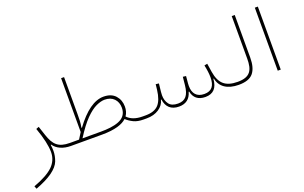

<svg xmlns="http://www.w3.org/2000/svg" viewBox="-176 -1056 2783 1759"><g transform="rotate(-20 1215.5 -176.5)"><path d="M117.2 -254.9C153.8 -152.3 171.9 -70.8 171.9 -10.7C171.9 43 152.3 88.9 113.8 127C74.7 164.6 10.7 200.2 -78.6 232.9L-67.9 260.3C1 234.4 56.2 207 97.2 177.7C138.2 147.9 165 117.2 177.7 84.5C189.9 51.8 196.3 19 196.3 -13.2C196.3 -31.7 194.8 -51.3 191.4 -71.8L196.3 -73.7C227.1 -26.9 287.6 0 362.3 0H362.8V-29.3H362.3C251.5 -29.3 208 -72.8 173.8 -176.8L144.5 -265.6Z M665.5 0C793.9 0 868.2 -26.4 907.7 -64C927.2 -45.9 949.7 -30.8 975.1 -18.6C1000 -6.3 1032.2 0 1071.8 0H1072.3V-29.3H1071.8C1003.9 -29.3 956.1 -48.8 924.3 -82.5C943.4 -109.4 950.2 -139.6 950.2 -170.9C950.2 -213.4 937 -249.5 910.6 -278.8C883.8 -308.1 845.7 -322.8 795.4 -322.8C705.6 -322.8 611.8 -255.9 513.7 -122.1L509.3 -125C518.6 -169.4 518.6 -207 518.6 -253.9V-614.3H489.7V-89.4C477.5 -69.8 464.8 -50.3 451.7 -29.3H362.8C356.4 -29.3 353 -24.4 353 -14.6C353 -4.9 356.4 0 362.8 0ZM485.4 -29.3C530.3 -100.6 571.8 -155.3 609.4 -193.4C647 -231 681.6 -257.3 712.9 -271.5C743.7 -285.6 771.5 -293 795.4 -293C834 -293 864.7 -281.7 887.2 -258.8C909.2 -235.8 920.4 -206.1 920.4 -170.4C920.4 -109.4 888.7 -73.2 839.4 -54.2C790 -34.7 728 -29.3 666 -29.3Z M1803.7 -132.3C1819.3 -48.3 1889.6 0 1999.5 0H2000.5V-29.3H1999.5C1940.4 -29.3 1895.5 -42.5 1865.7 -68.8C1835.4 -94.7 1815.4 -137.2 1806.2 -195.3L1793 -280.8L1763.7 -274.9C1773.9 -228 1778.8 -188 1778.8 -154.3C1778.8 -70.8 1746.6 -29.3 1674.8 -29.3C1600.6 -29.3 1564.9 -73.7 1564.9 -146.5C1564.9 -154.3 1565.4 -162.6 1565.9 -171.4L1572.3 -241.2L1542 -245.1L1534.2 -167C1524.4 -69.3 1489.7 -29.3 1418 -29.3C1376.5 -29.3 1347.7 -41 1330.6 -64.5C1313.5 -87.4 1304.7 -116.2 1304.7 -150.9C1304.7 -161.1 1305.2 -171.4 1306.6 -182.6L1315.4 -262.7L1285.2 -266.1L1279.3 -213.4C1271.5 -147.9 1253.9 -101.1 1227.1 -72.3C1199.7 -43.5 1158.2 -29.3 1102.1 -29.3H1072.3C1065.9 -29.3 1062.5 -24.4 1062.5 -14.6C1062.5 -4.9 1065.9 0 1072.3 0H1102.1C1148.4 0 1188 -10.7 1220.7 -32.2C1253.4 -53.7 1273.4 -81.5 1281.7 -116.2H1286.6C1295.9 -42 1340.8 0 1417.5 0C1484.9 0 1527.3 -32.7 1545.4 -97.7H1550.3C1562.5 -35.2 1604 0 1674.8 0C1751.5 0 1793 -43.9 1798.8 -132.3Z M2000.5 -29.3C1993.2 -29.3 1990.7 -22 1990.7 -14.6C1990.7 -7.3 1993.2 0 2000.5 0C2067.4 0 2114.3 -16.6 2141.6 -49.8C2168.9 -83 2182.6 -132.8 2182.6 -199.2V-614.3H2153.3V-199.2C2153.3 -87.9 2122.6 -29.3 2000.5 -29.3Z M2407.7 -614.3H2378.4V0H2407.7Z"/></g></svg>

Font: Estedad Thin
Style: Regular
Weight: 100
Designer: Amin Abedi
Version: Version 7.3